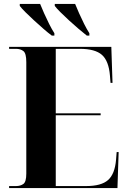

<svg xmlns="http://www.w3.org/2000/svg" viewBox="-20 -951 650 971"><path d="M26 0V-10H61Q83 -10 98 -20.5Q113 -31 113 -73V-637Q113 -681 98.5 -692.5Q84 -704 61 -704H26V-714H543L549 -532H539L536 -569Q530 -643 495.5 -673.5Q461 -704 384 -704H262V-378H489V-368H262V-10H415Q492 -10 526.5 -40.5Q561 -71 567 -144L570 -182H580L574 0ZM242 -771Q223 -785 199.5 -805.5Q176 -826 152 -848Q128 -870 108.5 -889.5Q89 -909 80 -921V-931H183Q191 -911 203 -884Q215 -857 228.5 -830Q242 -803 255 -783V-771ZM419 -771Q401 -785 377 -805.5Q353 -826 329 -848Q305 -870 285.5 -889.5Q266 -909 257 -921V-931H360Q368 -911 380 -884Q392 -857 405.5 -830Q419 -803 432 -783V-771Z"/></svg>

Font: Noto Serif Display SemiCondensed
Style: Bold
Weight: 700
Width: 4
Designer: Monotype Design Team
Foundry: Monotype Imaging Inc.
Version: Version 2.009